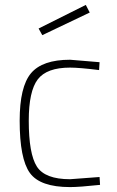

<svg xmlns="http://www.w3.org/2000/svg" viewBox="-20 -752 477 781"><path d="M265 -509 385 -499 383 -467Q303 -477 265 -477Q170 -477 133.5 -429Q97 -381 97 -261Q97 -126 130 -74.5Q163 -23 265 -23L385 -32L387 0Q303 9 265 9Q143 9 101.5 -48.5Q60 -106 60 -261Q60 -399 106 -454Q152 -509 265 -509ZM137 -636 329 -732 345 -701 152 -609Z"/></svg>

Font: TitilliumText22L Th
Style: Thin
Weight: 100
Designer: Campivisivi
Foundry: Campivisivi
Version: 1.000